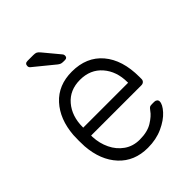

<svg xmlns="http://www.w3.org/2000/svg" viewBox="-208 -839 962 962"><g transform="rotate(-45 273.0 -357.5)"><path d="M495 -272V-257Q495 -247 488.5 -241Q482 -235 472 -235H116V-225Q118 -178 137.5 -137.5Q157 -97 192 -72.5Q227 -48 274 -48Q329 -48 363.5 -69.5Q398 -91 413 -113Q422 -125 426.5 -128Q431 -131 443 -131H459Q468 -131 474 -126Q480 -121 480 -113Q480 -92 453.5 -62.5Q427 -33 380 -11.5Q333 10 274 10Q179 10 121 -52.5Q63 -115 55 -220L54 -260L55 -300Q63 -404 120.5 -467Q178 -530 274 -530Q378 -530 436.5 -461Q495 -392 495 -272ZM434 -291V-295Q434 -372 390.5 -422Q347 -472 274 -472Q201 -472 158.5 -422Q116 -372 116 -295V-291ZM307 -611Q307 -595 291 -595H281Q270 -595 264 -597Q258 -599 250 -605L141 -694Q136 -699 136 -706Q136 -725 155 -725H196Q210 -725 217 -721.5Q224 -718 233 -707L302 -624Q307 -619 307 -611Z"/></g></svg>

Font: Rubik
Style: Regular
Weight: 300
Designer: Hubert & Fischer
Foundry: Hubert & Fischer
Version: Version 1.100